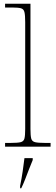

<svg xmlns="http://www.w3.org/2000/svg" viewBox="-20 -780 296 1021"><path d="M7 0V-20H37Q74 -20 90 -24Q106 -28 110 -43.5Q114 -59 114 -94V-662Q114 -699 110 -715.5Q106 -732 91.5 -736Q77 -740 47 -740H7V-760H142V-94Q142 -59 146 -43.5Q150 -28 166.5 -24Q183 -20 219 -20H249V0ZM87 208Q95 170 100.5 132Q106 94 110 61H154V71Q145 92 134.5 119.5Q124 147 113.5 174Q103 201 93 221H87Z"/></svg>

Font: Noto Serif Thin
Style: Regular
Weight: 100
Designer: Monotype Design Team
Foundry: Monotype Imaging Inc.
Version: Version 2.015